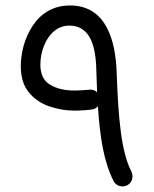

<svg xmlns="http://www.w3.org/2000/svg" viewBox="-20 -642 559 699"><path d="M234.9 -622.1C171.9 -622.1 127 -591.3 98.1 -546.9C68.8 -502 55.7 -448.2 55.7 -401.9C55.7 -361.3 65.4 -329.6 85 -305.7C104.5 -281.7 129.4 -265.1 159.2 -254.9C189 -244.6 219.7 -239.3 251 -239.3C277.8 -239.3 303.7 -241.7 313.5 -243.2C322.8 -244.1 330.1 -248 336.4 -255.4C343.8 -142.1 357.9 -52.7 393.6 17.1C402.8 34.7 418.9 36.6 426.8 36.6C432.1 36.6 437.5 35.2 442.9 32.7C460.4 23.4 462.4 6.8 462.4 -1C462.4 -6.3 460.9 -11.7 458.5 -17.1C420.9 -89.8 410.6 -213.4 404.8 -377.9C400.9 -490.2 369.1 -622.1 234.9 -622.1ZM304.7 -315.4C298.3 -314.9 272.5 -312.5 251 -312.5C214.4 -312.5 184.6 -319.8 161.6 -334C138.7 -348.1 127 -372.1 127 -406.2C127 -430.2 131.3 -453.1 140.1 -475.1C157.2 -518.6 189.5 -548.8 232.4 -548.8C300.8 -548.8 328.1 -488.8 330.6 -389.2C331.1 -360.4 333 -333 333.5 -306.2C326.7 -312.5 318.8 -315.9 309.6 -315.9C308.1 -315.9 306.2 -315.9 304.7 -315.4Z"/></svg>

Font: Mikhak
Style: Regular
Weight: 400
Designer: Amin Abedi
Version: Version 3.2